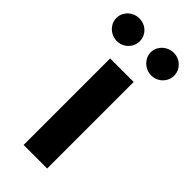

<svg xmlns="http://www.w3.org/2000/svg" viewBox="-287 -788 832 832"><g transform="rotate(45 129.0 -371.5)"><path d="M56.9 -530.3H201.1V0H56.9ZM-48.1 -673.3Q-48.1 -692.2 -38.4 -708.2Q-28.6 -724.2 -12.1 -733.5Q4.5 -742.8 23.6 -742.8Q43.5 -742.8 59.8 -733.7Q76.1 -724.7 85.6 -708.7Q95.2 -692.6 95.2 -673.3Q95.2 -654.8 85.6 -638.7Q76.1 -622.7 59.8 -613.3Q43.5 -603.8 23.6 -603.8Q4.9 -603.8 -11.8 -613.3Q-28.6 -622.7 -38.4 -639Q-48.1 -655.2 -48.1 -673.3ZM162.2 -673.3Q162.2 -692.2 172.2 -708.2Q182.2 -724.2 199 -733.5Q215.8 -742.8 234.8 -742.8Q254.3 -742.8 270.6 -733.5Q286.9 -724.2 296.4 -708.2Q306 -692.2 306 -673.3Q306 -654.8 296.4 -638.7Q286.9 -622.7 270.6 -613.3Q254.3 -603.8 234.8 -603.8Q215.8 -603.8 199 -613.3Q182.2 -622.7 172.2 -639Q162.2 -655.2 162.2 -673.3Z"/></g></svg>

Font: Pretendard GOV Variable
Style: Regular
Weight: 400
Designer: Base glyphs from Inter by Rasmus Andersson; Hangul glyphs from Noto Sans CJK(Source Han Sans) by Jang Soo-young and Kang
Foundry: Kil Hyung-jin
Version: Version 1.307;Glyphs 3.2 (3192)